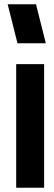

<svg xmlns="http://www.w3.org/2000/svg" viewBox="-20 -881 254 901"><path d="M56 0V-580H187V0ZM149 -861 195 -678H62L16 -861Z"/></svg>

Font: Orbitron
Style: Bold
Weight: 700
Designer: Matt McInerney
Foundry: Matt McInerney
Version: Version 001.001